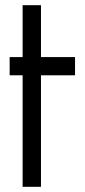

<svg xmlns="http://www.w3.org/2000/svg" viewBox="-20 -720 328 740"><path d="M17.2 -429.8V-500H67.2V-700H137.9V-500H269.2V-429.8H137.9V0H67.2V-429.8Z"/></svg>

Font: Myanmar KatKuu
Style: Regular
Weight: 400
Designer: Khon Soe Zaw Thu
Foundry: MPUA
Version: Version 1.00 September 13, 2016, initial release